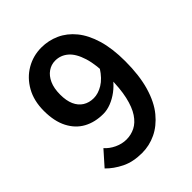

<svg xmlns="http://www.w3.org/2000/svg" viewBox="-214 -873 1008 1008"><g transform="rotate(-45 290.0 -369.0)"><path d="M250 14Q183 14 134.5 -10Q86 -34 53 -68L124 -148Q145 -124 177 -109Q209 -94 242 -94Q276 -94 306 -109Q336 -124 359 -158.5Q382 -193 395 -250Q408 -307 408 -390Q408 -484 390 -541.5Q372 -599 341 -625.5Q310 -652 270 -652Q240 -652 215.5 -635Q191 -618 176.5 -586Q162 -554 162 -507Q162 -462 175.5 -431.5Q189 -401 214.5 -385Q240 -369 274 -369Q307 -369 342 -390Q377 -411 407 -458L414 -366Q393 -339 365.5 -318.5Q338 -298 308.5 -286.5Q279 -275 251 -275Q189 -275 142 -300.5Q95 -326 68 -378Q41 -430 41 -507Q41 -582 72 -637Q103 -692 154.5 -722Q206 -752 267 -752Q320 -752 367.5 -730.5Q415 -709 451 -665Q487 -621 507.5 -552.5Q528 -484 528 -390Q528 -284 505.5 -207Q483 -130 443 -81.5Q403 -33 353.5 -9.5Q304 14 250 14Z"/></g></svg>

Font: Noto Sans KR Thin SemiBold
Style: Regular
Weight: 600
Version: Version 2.004-H2;hotconv 1.0.118;makeotfexe 2.5.65603